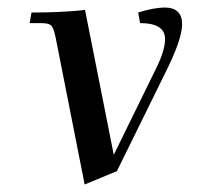

<svg xmlns="http://www.w3.org/2000/svg" viewBox="-20 -472 534 506"><path d="M58.1 -411.1 63 -439Q144.5 -439 204.1 -445.8L279.8 -64L391.1 -291Q415 -338.9 415 -369.1Q415 -411.1 349.1 -411.1L344.2 -439Q384.8 -452.1 416 -452.1Q436.5 -452.1 448.2 -441.2Q460 -430.2 460 -408.2Q460 -368.2 415 -278.8L288.1 -21L203.1 14.2L127 -371.1Q122.1 -396 116 -403.6Q109.9 -411.1 88.9 -411.1Z"/></svg>

Font: Dihjauti S
Style: Bold Italic
Weight: 700
Italic angle: -9°
Designer: T. Christopher White
Version: Version 3.0.0